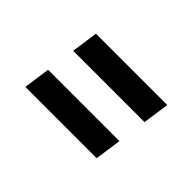

<svg xmlns="http://www.w3.org/2000/svg" viewBox="-54 -596 647 647"><g transform="rotate(45 270.0 -272.5)"><path d="M79.5 -125.5 93 -220.5H433L419.5 -125.5ZM107.5 -325.5 121 -420.5H461L447.5 -325.5Z"/></g></svg>

Font: Mohave Light Medium
Style: Italic
Weight: 500
Italic angle: -8°
Version: Version 2.003